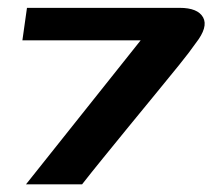

<svg xmlns="http://www.w3.org/2000/svg" viewBox="-20 -479 552 499"><path d="M47.6 0 345.6 -374.2H38.2L50.1 -458.6H446.8Q494.2 -458.6 507.9 -433.7Q521.6 -408.8 488.8 -366.9Q473.8 -345.2 446 -310.7Q418.1 -276.1 383.7 -234.3Q349.4 -192.5 313.9 -149.2Q278.5 -105.9 247.1 -67.2Q215.6 -28.5 193.4 0Z"/></svg>

Font: Genos Thin
Style: Italic
Weight: 100
Italic angle: -8°
Designer: Robert E. Leuschke
Foundry: Robert E. Leuschke
Version: Version 1.010